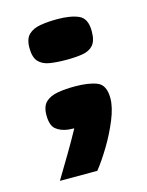

<svg xmlns="http://www.w3.org/2000/svg" viewBox="-81 -385 444 580"><g transform="rotate(-15 141.0 -95.0)"><path d="M50 -270Q50 -298 63.5 -311Q77 -324 100.5 -328Q124 -332 153 -332Q195 -332 220 -321Q245 -310 245 -270Q245 -240 233 -226.5Q221 -213 199.5 -209.5Q178 -206 149 -206Q120 -206 97.5 -209.5Q75 -213 62.5 -226.5Q50 -240 50 -270ZM35 142Q56 107 77.5 71Q99 35 118 0Q114 0 109.5 -0.5Q105 -1 100 -1Q76 -4 61.5 -16Q47 -28 47 -60Q47 -88 61 -101Q75 -114 99 -118Q123 -122 152 -122Q196 -122 221.5 -111.5Q247 -101 247 -60Q247 -32 231.5 6Q216 44 194 80.5Q172 117 152 142Z"/></g></svg>

Font: Genos Thin Black
Style: Regular
Weight: 900
Version: Version 1.010